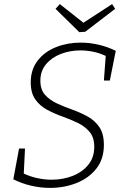

<svg xmlns="http://www.w3.org/2000/svg" viewBox="-20 -910 618 937"><path d="M224 7Q179 7 133 -3.5Q87 -14 45 -35L73 -185H102L96 -63Q128 -48 163 -40.5Q198 -33 232 -33Q287 -33 334.5 -51.5Q382 -70 411 -106Q440 -142 440 -193Q440 -239 417.5 -266Q395 -293 360 -310Q325 -327 285.5 -341Q246 -355 210.5 -374Q175 -393 152.5 -424.5Q130 -456 130 -508Q130 -571 164 -614.5Q198 -658 253.5 -680Q309 -702 373 -702Q417 -702 460.5 -692Q504 -682 545 -662L516 -517H487L496 -637Q467 -651 435 -657.5Q403 -664 372 -664Q322 -664 277.5 -647Q233 -630 205 -597Q177 -564 177 -516Q177 -473 199.5 -447.5Q222 -422 257.5 -405.5Q293 -389 332.5 -375Q372 -361 407.5 -341.5Q443 -322 465 -289.5Q487 -257 487 -203Q487 -134 450.5 -87.5Q414 -41 354 -17Q294 7 224 7ZM527 -890 542 -867 396 -755 367 -753 251 -867 272 -890 387 -799Z"/></svg>

Font: Bitter Light
Style: Italic
Weight: 300
Italic angle: -9°
Designer: Sol Matas, and Bitter project Authors
Foundry: Sol Matas
Version: Version 2.001